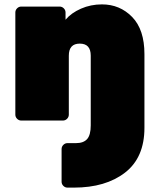

<svg xmlns="http://www.w3.org/2000/svg" viewBox="-20 -550 729 876"><path d="M261 130Q261 119 269 111Q277 103 288 103H327Q361 103 377.5 84.5Q394 66 394 22V-296Q394 -351 344 -351Q294 -351 294 -296V-27Q294 -16 286 -8Q278 0 267 0H77Q66 0 58 -8Q50 -16 50 -27V-493Q50 -504 58 -512Q66 -520 77 -520H252Q263 -520 271 -512Q279 -504 279 -493V-460Q305 -491 349.5 -510.5Q394 -530 445 -530Q527 -530 583 -472.5Q639 -415 639 -303V33Q639 169 550.5 237.5Q462 306 317 306H288Q277 306 269 298Q261 290 261 279Z"/></svg>

Font: Rubik One
Style: Regular
Weight: 400
Designer: Hubert and Fischer with Elvire Volk Leonovitch
Foundry: Hubert and Fischer with Elvire Volk Leonovitch
Version: Version 1.001